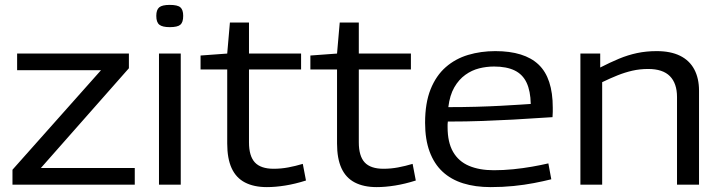

<svg xmlns="http://www.w3.org/2000/svg" viewBox="-20 -755 2950 785"><path d="M31 0V-61L393 -468H50V-536H507V-476L147 -68H531V0Z M674 -644Q644 -644 631.5 -654Q619 -664 619 -690Q619 -715 631 -725Q643 -735 674 -735Q706 -735 717.5 -725Q729 -715 729 -690Q729 -664 717.5 -654Q706 -644 674 -644ZM630 0V-536H719V0Z M1071 10Q1018 10 981.5 -9Q945 -28 927 -67.5Q909 -107 909 -168V-471H800V-528L909 -536L920 -663H998V-536H1211V-471H998V-173Q998 -117 1022 -91Q1046 -65 1099 -65Q1129 -65 1158.5 -70.5Q1188 -76 1218 -85L1231 -17Q1187 -3 1146.5 3.5Q1106 10 1071 10Z M1520 10Q1467 10 1430.5 -9Q1394 -28 1376 -67.5Q1358 -107 1358 -168V-471H1249V-528L1358 -536L1369 -663H1447V-536H1660V-471H1447V-173Q1447 -117 1471 -91Q1495 -65 1548 -65Q1578 -65 1607.5 -70.5Q1637 -76 1667 -85L1680 -17Q1636 -3 1595.5 3.5Q1555 10 1520 10Z M1986 10Q1923 10 1873.5 -5.5Q1824 -21 1789.5 -53Q1755 -85 1736.5 -135Q1718 -185 1718 -253Q1718 -334 1740.5 -390Q1763 -446 1802.5 -480.5Q1842 -515 1894 -530.5Q1946 -546 2005 -546Q2124 -546 2182 -491Q2240 -436 2240 -315Q2240 -308 2240 -297.5Q2240 -287 2239 -276Q2216 -275 2174.5 -272Q2133 -269 2077.5 -266Q2022 -263 1954.5 -260.5Q1887 -258 1811 -258Q1810 -252 1810 -246.5Q1810 -241 1810 -235Q1810 -173 1832.5 -134Q1855 -95 1897.5 -77Q1940 -59 1999 -59Q2038 -59 2078 -63Q2118 -67 2155 -73.5Q2192 -80 2222 -87L2234 -22Q2202 -14 2163 -6.5Q2124 1 2079.5 5.5Q2035 10 1986 10ZM1813 -317Q1873 -317 1927.5 -318.5Q1982 -320 2027.5 -322.5Q2073 -325 2104.5 -327Q2136 -329 2150 -330Q2149 -383 2133 -417Q2117 -451 2084 -467Q2051 -483 2000 -483Q1969 -483 1939 -475.5Q1909 -468 1882.5 -449Q1856 -430 1837.5 -398Q1819 -366 1813 -317Z M2353 0V-536H2434V-479Q2475 -500 2511 -515Q2547 -530 2584.5 -538Q2622 -546 2665 -546Q2722 -546 2760.5 -527Q2799 -508 2818.5 -471.5Q2838 -435 2838 -384V0H2748V-358Q2748 -414 2719 -443.5Q2690 -473 2630 -473Q2596 -473 2565.5 -466Q2535 -459 2505 -447Q2475 -435 2442 -419V0Z"/></svg>

Font: Georama SemiExpanded
Style: Regular
Weight: 400
Width: 6
Designer: Jean-Baptiste Levee
Foundry: Production Type
Version: Version 1.001